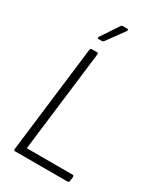

<svg xmlns="http://www.w3.org/2000/svg" viewBox="-221 -978 900 1060"><g transform="rotate(30 229.5 -448.0)"><path d="M154 -767H175C180 -767 184 -770 187 -774L267 -884C271 -891 269 -896 261 -896H234C229 -896 224 -893 222 -889L149 -779C144 -772 147 -767 154 -767ZM64 0H398C404 0 408 -4 409 -10L412 -37C413 -43 409 -47 403 -47H115C113 -47 112 -49 112 -51L190 -690C191 -696 188 -700 182 -700H150C144 -700 140 -696 139 -690L56 -10C55 -4 58 0 64 0Z"/></g></svg>

Font: Barlow Semi Condensed Light
Style: Italic
Weight: 300
Width: 4
Italic angle: -7°
Designer: Jeremy Tribby
Foundry: Tribby Type
Version: Version 1.422;hotconv 1.0.109;makeotfexe 2.5.65596